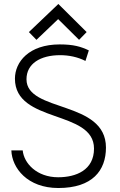

<svg xmlns="http://www.w3.org/2000/svg" viewBox="-20 -933 601 964"><path d="M37 -178C40 -89 118 11 273 11C444 11 512 -77 512 -192C512 -431 113 -367 113 -535C113 -613 182 -656 282 -656C325 -656 370 -647 409 -627C421 -663 426 -679 426 -680C386 -699 349 -710 280 -710C125 -710 55 -622 55 -538C55 -312 452 -383 452 -187C452 -79 362 -43 272 -43C165 -43 100 -113 94 -178ZM377 -733 415 -772 273 -913 125 -772 163 -733 272 -837Z"/></svg>

Font: Advent Pro
Style: Regular
Weight: 400
Designer: Andreas Kalpakidis
Foundry: Andreas Kalpakidis
Version: Version 2.002 2008